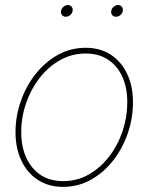

<svg xmlns="http://www.w3.org/2000/svg" viewBox="-20 -725 584 755"><path d="M228 9.8Q170.9 9.8 128.9 -17.6Q86.9 -44.9 64 -93.5Q41 -142.1 41 -205.1Q41 -266.6 61.3 -325.7Q81.5 -384.8 118.7 -432.4Q155.8 -480 206.3 -508.5Q256.8 -537.1 316.9 -537.1Q374 -537.1 415.8 -509.8Q457.5 -482.4 480.2 -434.1Q502.9 -385.7 502.9 -322.8Q502.9 -261.2 482.9 -202.1Q462.9 -143.1 426 -95.2Q389.2 -47.4 338.6 -18.8Q288.1 9.8 228 9.8ZM228.5 -12.7Q283.7 -12.7 329.8 -39.3Q376 -65.9 409.9 -110.4Q443.8 -154.8 462.2 -210Q480.5 -265.1 480.5 -322.3Q480.5 -380.4 460.9 -423.3Q441.4 -466.3 404.8 -490.5Q368.2 -514.6 316.9 -514.6Q262.7 -514.6 216.3 -488.5Q169.9 -462.4 135.7 -418.5Q101.6 -374.5 82.5 -319.1Q63.5 -263.7 63.5 -205.6Q63.5 -118.7 107.7 -65.7Q151.9 -12.7 228.5 -12.7ZM436.5 -659.2Q426.8 -659.2 421.1 -666Q415.5 -672.9 417.5 -682.1Q418.9 -691.4 426.8 -698.2Q434.6 -705.1 444.3 -705.1Q453.6 -705.1 459 -698.5Q464.4 -691.9 462.9 -682.1Q461.4 -672.9 453.6 -666Q445.8 -659.2 436.5 -659.2ZM239.3 -659.2Q229.5 -659.2 223.9 -666Q218.3 -672.9 220.2 -682.1Q221.7 -691.4 229.5 -698.2Q237.3 -705.1 247.1 -705.1Q256.3 -705.1 261.7 -698.5Q267.1 -691.9 265.6 -682.1Q264.2 -672.9 256.3 -666Q248.5 -659.2 239.3 -659.2Z"/></svg>

Font: Inter 24pt Thin
Style: Italic
Weight: 250
Italic angle: -9.3988°
Version: Version 4.001;git-66647c0bb